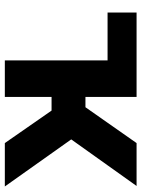

<svg xmlns="http://www.w3.org/2000/svg" viewBox="85 -670 585 795"><g transform="rotate(90 377.5 -272.5)"><path d="M230.1 0H381.4V-193.5H437.9L572.4 0H752.1L557.2 -274.9L750 -545.5H572.4L424 -333.8H381.4V-545.5H32V-425.4H230.1Z"/></g></svg>

Font: Karasuma Gothic
Style: Bold
Weight: 700
Designer: Rasmus Andersson / Ryoko Nishizuka
Foundry: Genbu
Version: Version 1.00